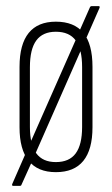

<svg xmlns="http://www.w3.org/2000/svg" viewBox="-20 -558 367 629"><path d="M23 51Q21 51 20 49.5Q19 48 20 45L69 -67L76 -83L231 -434L237 -449L275 -535Q277 -538 280 -538H303Q308 -538 306 -532L259 -425L251 -407L93 -48L88 -36L50 48Q49 51 45 51ZM163 6Q104 6 74 -31Q44 -68 44 -141V-339Q44 -413 74 -450Q104 -487 163 -487Q223 -487 253 -450.5Q283 -414 283 -339V-141Q283 -68 253 -31Q223 6 163 6ZM163 -27Q207 -27 228 -55.5Q249 -84 249 -142V-338Q249 -397 228 -425.5Q207 -454 163 -454Q120 -454 99 -425.5Q78 -397 78 -338V-142Q78 -84 99 -55.5Q120 -27 163 -27Z"/></svg>

Font: Sofia Sans Extra Condensed ExtraLight
Style: Regular
Weight: 250
Designer: Botio Nikoltchev, Ani Petrova
Foundry: lettersoup
Version: Version 4.101